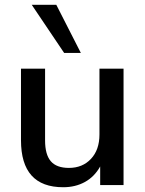

<svg xmlns="http://www.w3.org/2000/svg" viewBox="-20 -776 609 805"><path d="M245 9Q68 9 68 -188V-488H169V-187Q169 -128 193 -100Q217 -72 269 -72Q326 -72 361.5 -110Q397 -148 397 -212V-488H498V0H400V-78Q376 -35 336 -13Q296 9 245 9ZM249 -554 113 -756H216L319 -554Z"/></svg>

Font: Nunito Sans SemiBold
Style: Regular
Weight: 600
Designer: Vernon Adams
Foundry: Vernon Adams
Version: Version 3.101; ttfautohint (v1.8.4.7-5d5b);gftools[0.9.27]